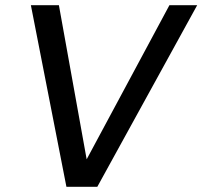

<svg xmlns="http://www.w3.org/2000/svg" viewBox="-20 -720 780 740"><path d="M236 0 99 -700H207L314 -106L633 -700H740L355 0Z"/></svg>

Font: DM Sans 16pt Medium
Style: Italic
Weight: 500
Italic angle: -10°
Version: Version 4.004;gftools[0.9.30]